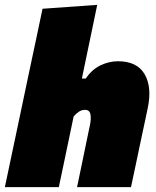

<svg xmlns="http://www.w3.org/2000/svg" viewBox="-38 -770 642 790"><path d="M-18 0Q-7 -51.5 3.2 -100.5Q13.5 -149.5 27 -213L86 -493Q99 -552.5 111.2 -611.5Q123.5 -670.5 137 -734L362 -750Q350 -692.5 336.8 -628.8Q323.5 -565 308.5 -493L299 -447H315Q340 -484 375.2 -501Q410.5 -518 447 -518Q526 -518 557 -464.8Q588 -411.5 570 -326Q565.5 -304.5 559 -273.5Q552.5 -242.5 546 -213Q533 -150.5 522.5 -101.2Q512 -52 501 0H279Q290 -52 299.8 -99.5Q309.5 -147 320.5 -200L332 -255Q337.5 -280.5 334.2 -299.2Q331 -318 312 -318Q298.5 -318 287.5 -311Q276.5 -304 265 -291L246 -200Q235 -147 225 -99.5Q215 -52 204 0Z"/></svg>

Font: Commissioner Black
Style: Italic
Weight: 900
Italic angle: -12°
Designer: Kostas Bartsokas
Foundry: Kostas Bartsokas
Version: Version 1.000; ttfautohint (v1.8.3)